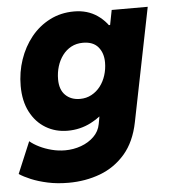

<svg xmlns="http://www.w3.org/2000/svg" viewBox="-70 -583 743 845"><g transform="rotate(-5 301.5 -160.5)"><path d="M199.2 213.9Q148.9 213.9 107.4 204.8Q65.9 195.8 34.4 182.6Q2.9 169.4 -16.6 156.2L42 16.6Q58.6 30.8 83.3 43Q107.9 55.2 137.2 62.7Q166.5 70.3 196.3 70.3Q233.4 70.3 267.1 58.1Q300.8 45.9 324.2 22.9Q347.7 0 353.5 -32.2L359.4 -64.5H344.7L374 -108.4L436.5 -416L406.2 -461.9H441.4L454.1 -527.3H613.3L512.7 -26.4Q495.6 59.1 450 112.1Q404.3 165 339.4 189.5Q274.4 213.9 199.2 213.9ZM215.3 -14.6Q161.6 -14.6 118.7 -40.3Q75.7 -65.9 50.8 -114Q25.9 -162.1 25.9 -228.5Q25.9 -289.6 44.7 -344.7Q63.5 -399.9 98.1 -442.9Q132.8 -485.8 181.2 -510.5Q229.5 -535.2 288.1 -535.2Q347.7 -535.2 391.1 -505.1Q434.6 -475.1 458 -424.8Q481.4 -374.5 481.4 -314Q481.4 -255.9 460.7 -202.1Q439.9 -148.4 403.3 -106.2Q366.7 -64 318.6 -39.3Q270.5 -14.6 215.3 -14.6ZM281.2 -149.4Q309.6 -149.4 332.5 -161.9Q355.5 -174.3 371.6 -195.3Q387.7 -216.3 396.2 -243.4Q404.8 -270.5 404.8 -299.8Q404.8 -341.3 382.6 -367.9Q360.4 -394.5 315.4 -394.5Q286.1 -394.5 263.4 -382.3Q240.7 -370.1 224.9 -348.9Q209 -327.6 200.7 -300.5Q192.4 -273.4 192.4 -243.7Q192.4 -197.8 217 -173.6Q241.7 -149.4 281.2 -149.4Z"/></g></svg>

Font: Reddit Sans Black
Style: Italic
Weight: 900
Italic angle: -11.25°
Designer: Stephen Hutchings
Version: Version 1.013